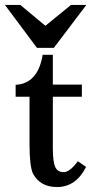

<svg xmlns="http://www.w3.org/2000/svg" viewBox="-53 -754 368 774"><path d="M233 -734H295L164 -561H96L-33 -734H29L130 -650ZM160 -364V-159Q160 -102 169.5 -81Q179 -60 204 -60Q228 -60 261 -104L294 -81Q253 0 177 0Q109 0 80 -54Q66 -84 66 -173V-364H10V-412Q100 -417 119 -533H160V-413H277V-364Z"/></svg>

Font: New Athena Unicode
Style: Bold
Weight: 700
Designer: J. Rusten 1997; rev. by R. Hancock 2001, 2002, rev. by D. Mastronarde 2002-2021
Foundry: Society for Classical Studies (formerly American Philological Association)
Version: Version 5.008